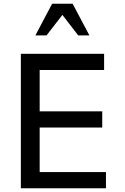

<svg xmlns="http://www.w3.org/2000/svg" viewBox="-20 -1011 669 1031"><path d="M460 -821H400L315 -931L230 -821H170L260 -991H370ZM549 0H92V-722H539V-635H193V-413H529V-326H193V-87H549Z"/></svg>

Font: Mingzat
Style: Regular
Weight: 400
Designer: Jason Glavy (Lepcha), Lorna Priest (Lepcha additions), Walt Agee (Sophia), Victor Gaultney (Sophia)
Foundry: SIL International
Version: Version 0.100